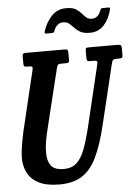

<svg xmlns="http://www.w3.org/2000/svg" viewBox="-64 -1032 784 1098"><g transform="rotate(-5 328.0 -483.5)"><path d="M276 -649 194.5 -316Q185.5 -281 178.5 -243.2Q171.5 -205.5 171.5 -171.5Q171.5 -124 191.5 -96.8Q211.5 -69.5 266.5 -69.5Q310 -69.5 338 -94.2Q366 -119 385.5 -170Q405 -221 424 -300L507.5 -649.5Q510.5 -662 507.5 -666.5Q504.5 -671 488 -671H468.5Q455 -671 451.8 -675.5Q448.5 -680 448.5 -693V-728.5Q448.5 -740 450.8 -745Q453 -750 464 -750H631Q645.5 -750 650.5 -746.5Q655.5 -743 655.5 -728V-691Q655.5 -678 651.5 -674.5Q647.5 -671 635.5 -671H624Q606 -671 600.5 -667Q595 -663 591.5 -648L507.5 -300Q481 -188.5 447.2 -118.5Q413.5 -48.5 362.8 -16Q312 16.5 233.5 16.5Q159 16.5 114.5 -6.2Q70 -29 50.5 -67.5Q31 -106 31 -152.5Q31 -182.5 38.2 -225.5Q45.5 -268.5 53 -303L135.5 -648Q138.5 -661 136.5 -666Q134.5 -671 118.5 -671H107Q94 -671 90.2 -675Q86.5 -679 86.5 -692.5V-729.5Q86.5 -742.5 90.5 -746.2Q94.5 -750 107.5 -750H328.5Q341.5 -750 345 -746Q348.5 -742 348.5 -728V-689Q348.5 -678 345 -674.5Q341.5 -671 330 -671H302.5Q287.5 -671 283.5 -666.5Q279.5 -662 276 -649ZM482 -832.5Q445 -832.5 425.5 -844.2Q406 -856 392.5 -870.5Q381 -883 368.2 -894.2Q355.5 -905.5 332.5 -905.5Q313.5 -905.5 299.5 -892.5Q285.5 -879.5 278.5 -857Q274.5 -850 265 -850H232Q223.5 -850 223.2 -853.8Q223 -857.5 225 -865Q240 -912.5 273 -948.5Q306 -984.5 357.5 -984.5Q394.5 -984.5 413 -973Q431.5 -961.5 444 -946.5Q454.5 -934.5 467 -923Q479.5 -911.5 500 -911.5Q536 -911.5 552 -956Q554 -961.5 556.5 -964.2Q559 -967 566 -967H600.5Q607 -967 608 -964.5Q609 -962 607.5 -956Q593.5 -900.5 562 -866.5Q530.5 -832.5 482 -832.5Z"/></g></svg>

Font: Besley* Condensed Semi
Style: Italic
Weight: 600
Width: 3
Italic angle: -13°
Designer: Owen Earl
Foundry: indestructible type*
Version: Version 3.000; ttfautohint (v1.8.3)